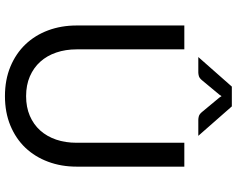

<svg xmlns="http://www.w3.org/2000/svg" viewBox="-110 -838 957 776"><g transform="rotate(90 368.0 -449.5)"><path d="M556.5 -281V-716.5H653V-281Q653 -219 633.2 -166Q613.5 -113 576.8 -74.2Q540 -35.5 487 -13.5Q434 8.5 368 8.5Q302 8.5 249 -13.5Q196 -35.5 159 -74.2Q122 -113 102.2 -166Q82.5 -219 82.5 -281V-716.5H179V-281.5Q179 -236.5 191.8 -199Q204.5 -161.5 228.8 -134.5Q253 -107.5 288.2 -92.2Q323.5 -77 368 -77Q412.5 -77 447.5 -92Q482.5 -107 506.8 -134Q531 -161 543.8 -198.5Q556.5 -236 556.5 -281ZM528.5 -773H463.5Q457.5 -773 449.2 -775.2Q441 -777.5 432.5 -787.5L374 -858L368 -867L362 -858L303.5 -787.5Q295 -777.5 286.8 -775.2Q278.5 -773 272.5 -773H210L329.5 -908.5H409.5Z"/></g></svg>

Font: Lato
Style: Regular
Weight: 400
Designer: Lukasz Dziedzic with Adam Twardoch and Botio Nikoltchev
Foundry: tyPoland Lukasz Dziedzic
Version: Version 2.010; 2014-09-01; http://www.latofonts.com/; ttfaut